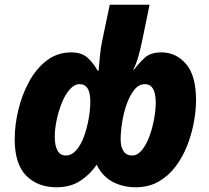

<svg xmlns="http://www.w3.org/2000/svg" viewBox="-20 -780 883 810"><path d="M218 10Q139 10 90.5 -39Q42 -88 42 -193Q42 -253 57.5 -317Q73 -381 103 -436Q133 -491 177.5 -525Q222 -559 281 -559Q323 -559 347.5 -538Q372 -517 392 -482H396Q398 -505 401.5 -543Q405 -581 412 -612L443 -760H611L581 -614Q572 -569 561.5 -534.5Q551 -500 542 -487H546Q568 -516 592 -537.5Q616 -559 661 -559Q723 -559 765 -510Q807 -461 807 -358Q807 -313 797.5 -262.5Q788 -212 769 -164Q750 -116 720 -76.5Q690 -37 648.5 -13.5Q607 10 553 10Q498 10 455 -13Q412 -36 388 -85Q360 -44 318.5 -17Q277 10 218 10ZM257 -124Q282 -124 301.5 -146Q321 -168 334 -203.5Q347 -239 354 -278.5Q361 -318 361 -352Q361 -425 316 -425Q294 -425 274.5 -403Q255 -381 241 -346.5Q227 -312 219 -273.5Q211 -235 211 -203Q211 -166 222.5 -145Q234 -124 257 -124ZM537 -124Q560 -124 578.5 -146.5Q597 -169 610 -204Q623 -239 630 -277.5Q637 -316 637 -347Q637 -425 591 -425Q566 -425 547 -401.5Q528 -378 515 -342Q502 -306 495.5 -265.5Q489 -225 489 -191Q489 -161 501 -142.5Q513 -124 537 -124Z"/></svg>

Font: Noto Sans Disp ExtBd
Style: Italic
Weight: 800
Italic angle: -12°
Designer: Monotype Design Team
Foundry: Monotype Imaging Inc.
Version: Version 2.000;GOOG;noto-source:20170915:90ef993387c0